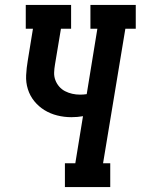

<svg xmlns="http://www.w3.org/2000/svg" viewBox="-20 -755 568 775"><path d="M242 0V-96H284L315 -286Q304 -284 292 -283Q280 -282 268 -282Q239 -282 211 -289Q183 -296 159.5 -310.5Q136 -325 118.5 -346.5Q101 -368 92.5 -395Q84 -422 85.5 -451.5Q87 -481 92 -510L113 -639H84V-735H267V-639H226L202 -495Q199 -478 198.5 -462Q198 -446 203.5 -431.5Q209 -417 219 -405.5Q229 -394 242.5 -387Q256 -380 271.5 -376.5Q287 -373 303 -373Q310 -373 316.5 -373.5Q323 -374 330 -375L373 -639H345V-735H528V-639H486L396 -96H425V0Z"/></svg>

Font: Iosevka Curly Slab Oblique
Style: Bold
Weight: 700
Italic angle: -9°
Monospace: yes
Designer: Belleve Invis
Foundry: Belleve Invis
Version: Version 11.1.0; ttfautohint (v1.8.3)